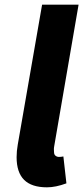

<svg xmlns="http://www.w3.org/2000/svg" viewBox="-20 -788 358 821"><path d="M51 -116Q51 -142 56 -170L160 -768H316L212 -164Q210 -154 210.5 -148.5Q211 -143 211 -138Q211 -127 217.5 -122Q224 -117 232 -117Q241 -117 251 -119L264 -4Q218 13 181 13Q115 13 83 -19Q51 -51 51 -116Z"/></svg>

Font: Nebula Sans Bold
Style: Regular
Weight: 700
Italic angle: -9°
Designer: Paul D. Hunt for Adobe (as Source Sans)
Foundry: Nebula Entertainment & Broadcasting LLC
Version: Version 1.010